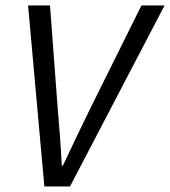

<svg xmlns="http://www.w3.org/2000/svg" viewBox="-20 -676 617 696"><path d="M140.8 0 81.8 -656.3H161.3L188.5 -291.6Q193 -238.8 197.2 -184.4Q201.3 -130.1 203.9 -75.5H207.9Q233 -128.8 259.4 -184.2Q285.8 -239.6 311.6 -291.6L492.8 -656.3H576.6L233.7 0Z"/></svg>

Font: Source Sans 3
Style: Italic
Weight: 200
Italic angle: -11°
Designer: Paul D. Hunt
Foundry: Adobe
Version: Version 3.046;hotconv 1.0.118;makeotfexe 2.5.65603